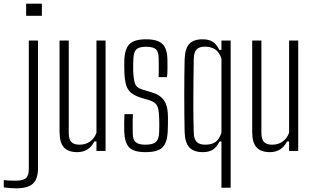

<svg xmlns="http://www.w3.org/2000/svg" viewBox="-96 -820 1700 1043"><path d="M46 -734V-800H131.5V-734ZM-9 203Q-21.5 203 -41.8 201.5Q-62 200 -75.5 198V158.5Q-63 160 -46.8 160.8Q-30.5 161.5 -11 161.5Q29.5 161.5 45 147.8Q60.5 134 60.5 98V-600H110.5V93Q110.5 151.5 83.2 177.2Q56 203 -9 203Z M324.5 6.5Q274.5 6.5 251 -19.5Q227.5 -45.5 227.5 -103V-600H277.5V-99Q277.5 -64 291.2 -49Q305 -34 336.5 -34Q368.5 -34 392.8 -51Q417 -68 428 -99V-600H477.5V0H428V-51.5H416.5Q402 -22 378.2 -7.8Q354.5 6.5 324.5 6.5Z M694 6.5Q630.5 6.5 605.8 -19.2Q581 -45 579 -103.5Q578.5 -127.5 578.5 -149Q578.5 -170.5 580 -200H626Q624.5 -170 624.8 -144.2Q625 -118.5 625 -99.5Q625 -62.5 640.5 -48.2Q656 -34 694 -34Q733.5 -34 750.2 -48.2Q767 -62.5 768.5 -99.5Q769 -115.5 769.2 -129.5Q769.5 -143.5 769.2 -156.5Q769 -169.5 768.5 -182Q767 -225.5 757.8 -245Q748.5 -264.5 717 -275L670 -289Q634.5 -300.5 615.5 -316.5Q596.5 -332.5 588.8 -359.5Q581 -386.5 579.5 -430.5Q579 -452.5 579 -466.2Q579 -480 579.5 -496Q582 -555 607.8 -580.8Q633.5 -606.5 697.5 -606.5Q760.5 -606.5 786.5 -581Q812.5 -555.5 813.5 -495Q813.5 -484 813.8 -454.2Q814 -424.5 811.5 -401H765.5Q766.5 -419.5 766.5 -438Q766.5 -456.5 766.5 -472.5Q766.5 -488.5 766 -501Q766 -538 751.2 -552Q736.5 -566 697.5 -566Q660 -566 645 -552.2Q630 -538.5 628.5 -500Q628 -487.5 627.5 -469.5Q627 -451.5 627.5 -436Q629 -394.5 636.5 -368.8Q644 -343 679 -333L724.5 -319.5Q773 -306 794.8 -275Q816.5 -244 816.5 -182Q816.5 -159 816.2 -142.8Q816 -126.5 815 -102.5Q812 -45 786.5 -19.2Q761 6.5 694 6.5Z M1107 200V-51.5H1096.5Q1080.5 -20 1059.8 -6.8Q1039 6.5 1006 6.5Q956.5 6.5 932.8 -19Q909 -44.5 907 -102Q906 -141.5 905.5 -193.2Q905 -245 905 -300.5Q905 -356 905.5 -407.8Q906 -459.5 907 -498Q909 -556 932 -581.2Q955 -606.5 1004.5 -606.5Q1039.5 -606.5 1060.2 -592.8Q1081 -579 1095 -549H1107V-600H1157V200ZM1018.5 -34Q1053 -34 1074 -48.2Q1095 -62.5 1107 -99V-501.5Q1095.5 -537 1072.8 -551.8Q1050 -566.5 1016.5 -566.5Q986 -566.5 971.8 -551.2Q957.5 -536 956.5 -500Q955.5 -436.5 954.8 -370.5Q954 -304.5 954.2 -236.8Q954.5 -169 956.5 -100Q957.5 -64.5 972.5 -49.2Q987.5 -34 1018.5 -34Z M1371 6.5Q1321 6.5 1297.5 -19.5Q1274 -45.5 1274 -103V-600H1324V-99Q1324 -64 1337.8 -49Q1351.5 -34 1383 -34Q1415 -34 1439.2 -51Q1463.5 -68 1474.5 -99V-600H1524V0H1474.5V-51.5H1463Q1448.5 -22 1424.8 -7.8Q1401 6.5 1371 6.5Z"/></svg>

Font: Big Shoulders Text ExtraLight
Style: Regular
Weight: 250
Version: Version 2.002